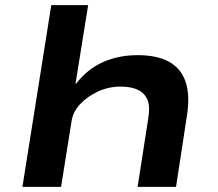

<svg xmlns="http://www.w3.org/2000/svg" viewBox="-20 -725 846 745"><path d="M67 0 179 -705H322L273 -400H275Q320 -458 380.5 -484.5Q441 -511 514 -511Q590 -511 636.5 -485Q683 -459 700.5 -406.5Q718 -354 705 -274L663 0H514L555 -264Q563 -311 552.5 -337Q542 -363 516 -376Q490 -389 448 -389Q401 -389 359.5 -369.5Q318 -350 291 -321Q264 -292 258 -257L217 0Z"/></svg>

Font: Nunito Sans 7pt Expanded
Style: Bold Italic
Weight: 700
Width: 7
Italic angle: -9°
Designer: Vernon Adams
Foundry: Vernon Adams
Version: Version 3.101;gftools[0.9.27]